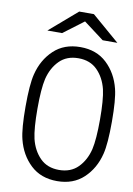

<svg xmlns="http://www.w3.org/2000/svg" viewBox="-120 -1240 917 1323"><g transform="rotate(10 338.5 -578.5)"><path d="M323.6 -1166.7H426.4L619.8 -1000H516.9L375 -1106.8L233.1 -1000H130.2ZM172.5 -248.7Q192.1 -169.3 242.5 -118.5Q293 -67.7 375 -67.7Q457 -67.7 507.5 -118.5Q557.9 -169.3 577.5 -248.7Q593.8 -319.7 593.8 -458.3Q593.8 -597 577.5 -668Q557.9 -747.4 507.5 -798.2Q457 -849 375 -849Q293 -849 242.5 -798.2Q192.1 -747.4 172.5 -668Q156.2 -597 156.2 -458.3Q156.2 -319.7 172.5 -248.7ZM91.1 -685.5Q117.2 -791 189.5 -859Q261.7 -927.1 375 -927.1Q488.3 -927.1 560.5 -859Q632.8 -791 658.9 -685.5Q677.1 -613.3 677.1 -458.3Q677.1 -303.4 658.9 -231.1Q632.8 -125.7 560.5 -57.6Q488.3 10.4 375 10.4Q261.7 10.4 189.5 -57.6Q117.2 -125.7 91.1 -231.1Q72.9 -303.4 72.9 -458.3Q72.9 -613.3 91.1 -685.5Z"/></g></svg>

Font: Monoid
Style: Regular
Weight: 400
Width: 4
Monospace: yes
Designer: Andreas Larsen (@larsenwork)
Version: Version 0.61